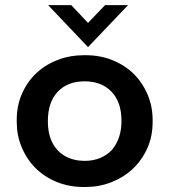

<svg xmlns="http://www.w3.org/2000/svg" viewBox="-20 -717 659 746"><path d="M313 9.5H305Q248 9.5 200.5 -10Q151.5 -30 117 -65Q82.5 -100 63.5 -147Q45 -192 45 -243V-251Q45 -307 65.5 -353Q86 -400 122 -433.5Q158 -467 206.5 -485Q252.5 -502.5 305 -502.5H313Q370 -502.5 417.5 -483Q466.5 -463 501 -428.5Q535.5 -393.5 554.5 -347Q573 -302 573 -251V-243Q573 -187.5 553 -142.5Q532 -95 496 -61Q460 -27.5 411.5 -8.5Q365 9.5 313 9.5ZM309 -92Q373.5 -92 414.5 -134Q452 -178.5 452 -247Q452 -320.5 413.2 -360.8Q374.5 -401 309 -401Q242 -401 204 -360.2Q166 -319.5 166 -247Q166 -195.5 184.2 -161.2Q202.5 -127 234.8 -109.5Q267 -92 309 -92ZM322 -534 167 -697H257L322 -628L388 -697H477.5Z"/></svg>

Font: Acari Sans Neue
Style: Bold
Weight: 700
Designer: Alfredo Marco Pradil (font), Cristiano Sobral (main changes)
Foundry: Hanken Design Co. (font), Cristiano Sobral (main changes)
Version: Version 2.459;March 19, 2022;FontCreator 14.0.0.2808 64-bit;